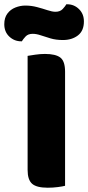

<svg xmlns="http://www.w3.org/2000/svg" viewBox="-64 -869 412 897"><path d="M65 -442H240V-1Q229 2 206 5Q183 8 159 8Q107 8 86 -10.5Q65 -29 65 -75ZM240 -211H65V-608Q77 -610 100.5 -613.5Q124 -617 146 -617Q196 -617 218 -600Q240 -583 240 -534ZM54 -843Q82 -843 108.5 -836Q135 -829 157.5 -821.5Q180 -814 195 -814Q217 -814 229 -827Q241 -840 246 -849H250Q282 -849 305 -826.5Q328 -804 328 -769Q328 -725 300 -703.5Q272 -682 230 -682Q198 -682 172.5 -689.5Q147 -697 126.5 -704Q106 -711 89 -711Q67 -711 55.5 -698.5Q44 -686 38 -676H35Q3 -676 -20.5 -698Q-44 -720 -44 -756Q-44 -786 -29.5 -805.5Q-15 -825 8 -834Q31 -843 54 -843Z"/></svg>

Font: Baloo Tamma 2 ExtraBold
Style: Regular
Weight: 800
Designer: Divya Kowshik, Shuchita Grover and Ek Type
Foundry: Ek Type
Version: Version 1.700